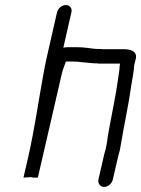

<svg xmlns="http://www.w3.org/2000/svg" viewBox="-20 -726 559 761"><path d="M206 -677 167 -506C162 -485 158 -464 154 -443C133 -330 117 -213 91 -100L73 -22L102 -24C107 -23 110 -22 115 -22H130L226 -438C229 -450 237 -470 240 -479C240 -480 240 -481 241 -482H269C282 -482 296 -481 309 -479L332 -477C341 -476 349 -475 356 -475C362 -475 367 -475 372 -474H456C455 -469 454 -465 454 -461C454 -448 450 -430 448 -414C439 -345 422 -270 409 -196C405 -168 402 -142 393 -114L370 -14C367 1 378 15 393 15C408 15 424 1 427 -14L450 -113C454 -125 457 -138 459 -153C471 -226 490 -313 500 -385C504 -413 511 -443 512 -468L518 -492C525 -521 501 -531 472 -531H388C382 -532 376 -532 370 -532C365 -532 358 -532 351 -533L328 -536C313 -538 297 -539 282 -539H249C243 -539 237 -538 231 -537L263 -677C267 -693 257 -706 241 -706C225 -706 210 -693 206 -677Z"/></svg>

Font: Electronic
Style: It
Weight: 400
Version: Version 1.011